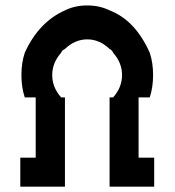

<svg xmlns="http://www.w3.org/2000/svg" viewBox="-20 -697 655 717"><path d="M389.2 0V-333.3H402.5Q435.8 -370.8 435.8 -416.7Q435.8 -462.5 402.5 -500Q399.2 -509.2 389.2 -514.2Q351.7 -550 305.8 -550Q260 -550 222.5 -514.2Q210.8 -508.3 208.3 -500Q175 -462.5 175 -416.7Q175 -370.8 208.3 -333.3H222.5V0H55.8V-108.3H113.3V-333.3H72.5Q60 -370.8 60 -416.7Q60 -462.5 72.5 -500Q124.2 -614.2 222.5 -658.3Q260 -676.7 305.8 -676.7Q351.7 -676.7 389.2 -658.3Q485 -621.7 539.2 -500Q551.7 -462.5 551.7 -416.7Q551.7 -370.8 539.2 -333.3H497.5V-108.3H555.8V0Z"/></svg>

Font: 0xA000
Style: Bold
Weight: 700
Version: Version 0.1